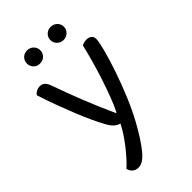

<svg xmlns="http://www.w3.org/2000/svg" viewBox="-253 -727 996 996"><g transform="rotate(-45 244.5 -229.5)"><path d="M169 -103Q156 -127 139 -164Q122 -201 103.5 -247Q85 -293 66 -344.5Q47 -396 30 -449Q37 -459 48.5 -465Q60 -471 73 -471Q90 -471 100.5 -462Q111 -453 119 -432Q149 -347 181.5 -265Q214 -183 255 -93H259Q275 -124 292 -168.5Q309 -213 325.5 -263Q342 -313 356.5 -364.5Q371 -416 382 -463Q389 -466 397 -468.5Q405 -471 416 -471Q433 -471 444 -462.5Q455 -454 455 -437Q455 -417 441 -364Q427 -311 404.5 -245Q382 -179 353 -109.5Q324 -40 294 14Q247 99 209.5 144.5Q172 190 140 190Q117 190 104.5 178Q92 166 89 150Q105 136 125 114Q145 92 165 66.5Q185 41 203 14Q221 -13 233 -38Q216 -43 201.5 -55.5Q187 -68 169 -103ZM208 -601Q208 -581 194 -567Q180 -553 158 -553Q137 -553 123.5 -567Q110 -581 110 -601Q110 -621 123.5 -635Q137 -649 158 -649Q180 -649 194 -635Q208 -621 208 -601ZM381 -601Q381 -581 366.5 -567Q352 -553 331 -553Q311 -553 296.5 -567Q282 -581 282 -601Q282 -621 296.5 -635Q311 -649 331 -649Q352 -649 366.5 -635Q381 -621 381 -601Z"/></g></svg>

Font: Baloo Thambi 2
Style: Regular
Weight: 400
Designer: Aadarsh Rajan and Ek Type
Foundry: Ek Type
Version: Version 1.640;hotconv 1.0.111;makeotfexe 2.5.65597; ttfautoh